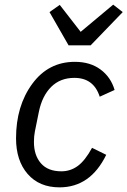

<svg xmlns="http://www.w3.org/2000/svg" viewBox="-20 -794 548 826"><path d="M370 -599H275L193 -742L237 -773L327 -657L467 -774L508 -742ZM236 12Q149 12 99 -45.5Q49 -103 49 -199Q49 -338 118.5 -433Q188 -528 302 -528Q368 -528 412.5 -495Q457 -462 473 -407L409 -378Q383 -459 300 -459Q239 -459 200 -420Q161 -381 147 -312L130 -228Q126 -208 126 -183Q126 -126 156 -91.5Q186 -57 244 -57Q283 -57 314.5 -80Q346 -103 376 -158L437 -128Q369 12 236 12Z"/></svg>

Font: Aneliza
Style: Italic
Weight: 400
Italic angle: -11.31°
Designer: Mike Abbink, Paul van der Laan, Pieter van Rosmalen
Foundry: Bold Monday
Version: Version 3.0